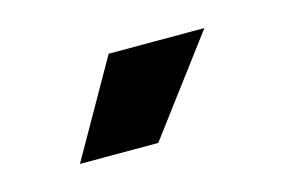

<svg xmlns="http://www.w3.org/2000/svg" viewBox="-36 -762 380 256"><g transform="rotate(-15 153.5 -634.0)"><path d="M257.1 -700 158.1 -568H50L125 -700Z"/></g></svg>

Font: Space Cowgirl
Style: Regular
Weight: 400
Designer: Valery Marier
Foundry: Valery Marier
Version: Version 1.000